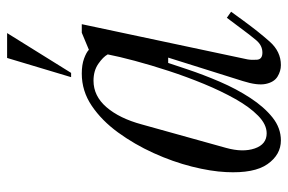

<svg xmlns="http://www.w3.org/2000/svg" viewBox="-155 -645 810 540"><g transform="rotate(-90 250.0 -375.0)"><path d="M125 10Q85 10 58.5 -27.5Q32 -65 36 -144Q38 -187 51.5 -240.5Q65 -294 89.5 -348Q114 -402 147.5 -448Q181 -494 222.5 -522Q264 -550 313 -550Q338 -550 355.5 -543.5Q373 -537 380 -530L428 -550H452L353 -84Q351 -73 352 -57.5Q353 -42 372 -42Q392 -42 406.5 -59Q421 -76 443 -106L470 -142L487 -130L463 -97Q431 -53 403 -21.5Q375 10 337 10Q320 10 304.5 0.5Q289 -9 284 -32.5Q279 -56 292 -97L358 -307H343L325 -253Q310 -208 290 -161.5Q270 -115 244.5 -76Q219 -37 189.5 -13.5Q160 10 125 10ZM145 -30Q170 -30 194.5 -54Q219 -78 241.5 -118Q264 -158 284 -206.5Q304 -255 320.5 -305.5Q337 -356 349 -401Q361 -446 367 -477Q360 -490 340.5 -503.5Q321 -517 293 -517Q250 -517 218.5 -480.5Q187 -444 170 -381L104 -144Q91 -97 102.5 -63.5Q114 -30 145 -30ZM303 -580 357 -760H427L315 -580Z"/></g></svg>

Font: Xanh Mono
Style: Italic
Weight: 400
Italic angle: -12°
Monospace: yes
Designer: Lam Bao, Duy Dao
Foundry: Yellow Type Foundry
Version: Version 3.101; ttfautohint (v1.8.3)